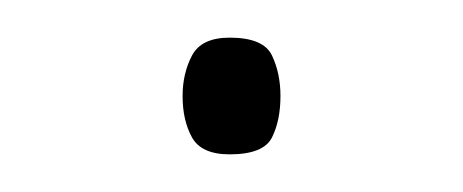

<svg xmlns="http://www.w3.org/2000/svg" viewBox="-20 -74 246 102"><path d="M77 -23Q77 -35 82 -44.5Q87 -54 102 -54Q120 -54 124.5 -44.5Q129 -35 129 -23Q129 -10 124.5 -1Q120 8 102 8Q87 8 82 -1Q77 -10 77 -23Z"/></svg>

Font: Noto Sans Kannada SemiCondensed Thin
Style: Regular
Weight: 100
Width: 4
Designer: Jelle Bosma - Monotype Design Team
Foundry: Monotype Imaging Inc.
Version: Version 2.005; ttfautohint (v1.8.4.7-5d5b)